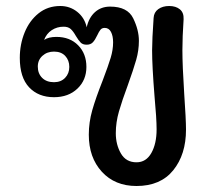

<svg xmlns="http://www.w3.org/2000/svg" viewBox="-20 -617 720 640"><path d="M594 -305Q600 -219 600 -185Q600 -102 557.5 -49.5Q515 3 435 3Q363 3 319.5 -44.5Q276 -92 276 -168Q276 -209 287.5 -249.5Q299 -290 322 -348Q341 -398 349 -424.5Q357 -451 357 -476Q357 -497 350 -510.5Q343 -524 329 -524Q320 -524 315 -518Q310 -512 304 -499Q297 -484 289.5 -476Q282 -468 269 -468Q256 -468 249 -475Q242 -482 233 -497Q224 -513 215.5 -520.5Q207 -528 192 -528Q170 -528 152.5 -516.5Q135 -505 127 -484Q142 -494 168 -494Q213 -494 240.5 -466Q268 -438 268 -394Q268 -350 238 -321.5Q208 -293 160 -293Q108 -293 77 -326Q46 -359 46 -424Q46 -469 62 -508.5Q78 -548 108.5 -572.5Q139 -597 181 -597Q213 -597 237.5 -577.5Q262 -558 269 -526Q276 -558 296.5 -576.5Q317 -595 347 -595Q405 -595 424 -556Q443 -517 443 -481Q443 -449 434 -417.5Q425 -386 406 -333Q387 -282 376.5 -245.5Q366 -209 366 -173Q366 -135 383 -105.5Q400 -76 435 -76Q467 -76 484.5 -107Q502 -138 502 -186Q502 -222 495 -297Q487 -397 487 -449Q487 -485 492 -557Q493 -576 507.5 -586.5Q522 -597 544 -597Q566 -597 579.5 -586Q593 -575 592 -553Q588 -493 588 -450Q588 -399 594 -305ZM160 -445Q137 -445 121.5 -431Q106 -417 106 -395Q106 -372 120.5 -357.5Q135 -343 160 -343Q183 -343 197 -357.5Q211 -372 211 -394Q211 -416 197.5 -430.5Q184 -445 160 -445Z"/></svg>

Font: Mali Medium
Style: Regular
Weight: 500
Version: Version 1.000; ttfautohint (v1.6)